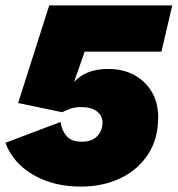

<svg xmlns="http://www.w3.org/2000/svg" viewBox="-23 -680 657 710"><path d="M275 10Q175 10 100 -33.5Q25 -77 -3 -152L201 -229Q205 -198 223 -177Q241 -156 280 -156Q317 -156 336.5 -176.5Q356 -197 356 -227Q356 -252 335.5 -268Q315 -284 277 -284Q255 -284 239 -278.5Q223 -273 207 -265L44 -299L159 -660H614L574 -489H290L251 -377Q272 -400 303 -412.5Q334 -425 377 -425Q433 -425 474.5 -402Q516 -379 539 -339Q562 -299 562 -247Q562 -166 524 -108.5Q486 -51 421.5 -20.5Q357 10 275 10Z"/></svg>

Font: Work Sans Black
Style: Italic
Weight: 900
Italic angle: -13°
Designer: Wei Huang
Foundry: Wei Huang
Version: Version 2.009; ttfautohint (v1.8.3)